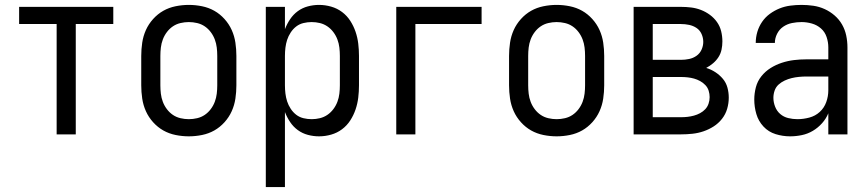

<svg xmlns="http://www.w3.org/2000/svg" viewBox="-20 -548 3540 783"><path d="M211 0V-450H58V-520H442V-450H289V0Z M750 8Q723 8 696 2.5Q669 -3 646 -16Q623 -29 604.5 -49.5Q586 -70 575 -94.5Q564 -119 560 -146Q556 -173 556 -200V-320Q556 -347 560 -374Q564 -401 575 -425.5Q586 -450 604.5 -470.5Q623 -491 646 -504Q669 -517 696 -522.5Q723 -528 750 -528Q777 -528 804 -522.5Q831 -517 854 -504Q877 -491 895.5 -470.5Q914 -450 925 -425.5Q936 -401 940 -374Q944 -347 944 -320V-200Q944 -173 940 -146Q936 -119 925 -94.5Q914 -70 895.5 -49.5Q877 -29 854 -16Q831 -3 804 2.5Q777 8 750 8ZM750 -62Q767 -62 784 -66Q801 -70 815 -79.5Q829 -89 839.5 -103Q850 -117 856 -133Q862 -149 864 -166Q866 -183 866 -200V-320Q866 -337 864 -354Q862 -371 856 -387Q850 -403 839.5 -417Q829 -431 815 -440.5Q801 -450 784 -454Q767 -458 750 -458Q733 -458 716 -454Q699 -450 685 -440.5Q671 -431 660.5 -417Q650 -403 644 -387Q638 -371 636 -354Q634 -337 634 -320V-200Q634 -183 636 -166Q638 -149 644 -133Q650 -117 660.5 -103Q671 -89 685 -79.5Q699 -70 716 -66Q733 -62 750 -62Z M1064 215V-520H1142V-429Q1150 -450 1163 -469.5Q1176 -489 1194.5 -502.5Q1213 -516 1235.5 -522Q1258 -528 1281 -528Q1306 -528 1330.5 -521Q1355 -514 1375 -499Q1395 -484 1408.5 -463Q1422 -442 1430 -418.5Q1438 -395 1441 -370Q1444 -345 1444 -320V-200Q1444 -175 1441 -150Q1438 -125 1430 -101.5Q1422 -78 1408.5 -57Q1395 -36 1375 -21Q1355 -6 1330.5 1Q1306 8 1281 8Q1258 8 1235.5 2Q1213 -4 1194.5 -17.5Q1176 -31 1163 -50.5Q1150 -70 1142 -91V215ZM1251 -62Q1268 -62 1284.5 -66Q1301 -70 1315 -79.5Q1329 -89 1339.5 -103Q1350 -117 1356 -133Q1362 -149 1364 -166Q1366 -183 1366 -200V-320Q1366 -337 1364 -354Q1362 -371 1356 -387Q1350 -403 1339.5 -417Q1329 -431 1315 -440.5Q1301 -450 1284.5 -454Q1268 -458 1251 -458Q1234 -458 1217.5 -454Q1201 -450 1188 -440Q1175 -430 1165.5 -415.5Q1156 -401 1151 -385.5Q1146 -370 1144 -353.5Q1142 -337 1142 -320V-200Q1142 -183 1144 -166.5Q1146 -150 1151 -134.5Q1156 -119 1165.5 -104.5Q1175 -90 1188 -80Q1201 -70 1217.5 -66Q1234 -62 1251 -62Z M1596 0V-520H1944V-450H1674V0Z M2250 8Q2223 8 2196 2.5Q2169 -3 2146 -16Q2123 -29 2104.5 -49.5Q2086 -70 2075 -94.5Q2064 -119 2060 -146Q2056 -173 2056 -200V-320Q2056 -347 2060 -374Q2064 -401 2075 -425.5Q2086 -450 2104.5 -470.5Q2123 -491 2146 -504Q2169 -517 2196 -522.5Q2223 -528 2250 -528Q2277 -528 2304 -522.5Q2331 -517 2354 -504Q2377 -491 2395.5 -470.5Q2414 -450 2425 -425.5Q2436 -401 2440 -374Q2444 -347 2444 -320V-200Q2444 -173 2440 -146Q2436 -119 2425 -94.5Q2414 -70 2395.5 -49.5Q2377 -29 2354 -16Q2331 -3 2304 2.5Q2277 8 2250 8ZM2250 -62Q2267 -62 2284 -66Q2301 -70 2315 -79.5Q2329 -89 2339.5 -103Q2350 -117 2356 -133Q2362 -149 2364 -166Q2366 -183 2366 -200V-320Q2366 -337 2364 -354Q2362 -371 2356 -387Q2350 -403 2339.5 -417Q2329 -431 2315 -440.5Q2301 -450 2284 -454Q2267 -458 2250 -458Q2233 -458 2216 -454Q2199 -450 2185 -440.5Q2171 -431 2160.5 -417Q2150 -403 2144 -387Q2138 -371 2136 -354Q2134 -337 2134 -320V-200Q2134 -183 2136 -166Q2138 -149 2144 -133Q2150 -117 2160.5 -103Q2171 -89 2185 -79.5Q2199 -70 2216 -66Q2233 -62 2250 -62Z M2564 0V-520H2757Q2778 -520 2798.5 -517.5Q2819 -515 2838.5 -507.5Q2858 -500 2875 -487.5Q2892 -475 2904 -458Q2916 -441 2921 -420.5Q2926 -400 2926 -379Q2926 -362 2922.5 -345.5Q2919 -329 2910 -315Q2901 -301 2888 -290Q2875 -279 2860 -271Q2880 -265 2897.5 -253.5Q2915 -242 2928 -226.5Q2941 -211 2946.5 -191Q2952 -171 2952 -150Q2952 -127 2945.5 -104.5Q2939 -82 2924.5 -63.5Q2910 -45 2890.5 -32.5Q2871 -20 2849 -12.5Q2827 -5 2803.5 -2.5Q2780 0 2757 0ZM2642 -304H2757Q2774 -304 2790.5 -307.5Q2807 -311 2820.5 -320.5Q2834 -330 2841 -345.5Q2848 -361 2848 -377Q2848 -394 2841 -409.5Q2834 -425 2820.5 -434Q2807 -443 2790.5 -446.5Q2774 -450 2757 -450H2642ZM2642 -70H2757Q2771 -70 2784 -71.5Q2797 -73 2810 -76.5Q2823 -80 2835 -86.5Q2847 -93 2856 -102.5Q2865 -112 2869.5 -125Q2874 -138 2874 -152Q2874 -165 2870 -178Q2866 -191 2856.5 -201Q2847 -211 2835 -217.5Q2823 -224 2810.5 -227.5Q2798 -231 2784.5 -232.5Q2771 -234 2757 -234H2642Z M3202 8Q3172 8 3143 -1Q3114 -10 3093.5 -32Q3073 -54 3064.5 -83Q3056 -112 3056 -142Q3056 -167 3062.5 -192Q3069 -217 3085 -237Q3101 -257 3122.5 -270.5Q3144 -284 3168.5 -292Q3193 -300 3218 -303Q3243 -306 3269 -306H3358V-355Q3358 -376 3351 -397Q3344 -418 3328 -432Q3312 -446 3291 -452Q3270 -458 3249 -458Q3229 -458 3209.5 -454Q3190 -450 3174 -439Q3158 -428 3149 -410Q3140 -392 3140 -373H3062Q3062 -396 3068.5 -418Q3075 -440 3088 -459Q3101 -478 3119.5 -491.5Q3138 -505 3159 -513.5Q3180 -522 3203 -525Q3226 -528 3249 -528Q3273 -528 3297 -524.5Q3321 -521 3343 -511Q3365 -501 3383.5 -485Q3402 -469 3414 -448Q3426 -427 3431 -403Q3436 -379 3436 -355V0H3358V-86Q3349 -64 3332.5 -45.5Q3316 -27 3295 -14.5Q3274 -2 3250 3Q3226 8 3202 8ZM3232 -62Q3256 -62 3280.5 -68.5Q3305 -75 3323 -91.5Q3341 -108 3349.5 -131.5Q3358 -155 3358 -180V-236H3269Q3254 -236 3238.5 -234.5Q3223 -233 3208.5 -229.5Q3194 -226 3180 -219.5Q3166 -213 3155 -203Q3144 -193 3139 -178.5Q3134 -164 3134 -149Q3134 -131 3141 -113Q3148 -95 3162 -83Q3176 -71 3194.5 -66.5Q3213 -62 3232 -62Z"/></svg>

Font: Iosevka Fuck
Style: Regular
Weight: 400
Monospace: yes
Designer: Belleve Invis
Foundry: Belleve Invis
Version: Version 28.0.7; ttfautohint (v1.8.3)